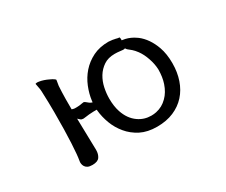

<svg xmlns="http://www.w3.org/2000/svg" viewBox="-90 -711 1180 1004"><g transform="rotate(-30 500.0 -208.5)"><path d="M308.6 -183.1Q313 -183.1 321.8 -184.6Q341.8 -188 371.6 -189H372.1H391.6L392.1 -182.1Q396 -143.1 411.1 -102.8Q426.3 -62.5 454.1 -29.3Q481.4 3.9 522.9 25.4Q564.5 46.4 621.3 46.4Q678.2 46.4 721.7 27.8Q765.1 9.3 794.9 -23.7Q824.7 -56.6 840.3 -102.3Q856 -147.9 856 -202.1Q856 -258.3 840.8 -300.8Q816.4 -368.7 769 -404.8Q759.8 -411.6 749.5 -417.5Q720.2 -433.6 692.4 -437L686 -438V-444.3Q686 -451.7 684.6 -454.6Q684.6 -455.6 684.6 -455.6Q683.6 -456.5 682.6 -457Q682.1 -457 680.7 -457Q675.3 -457 661.6 -460.9L658.7 -461.4H658.2Q650.4 -463.4 646 -463.9Q638.7 -464.4 632.6 -465.3Q626.5 -466.3 622.1 -466.3Q568.4 -466.3 527.8 -446.3Q486.8 -425.8 458.5 -393.6Q430.2 -361.3 414.1 -321.3Q397.9 -281.2 393.1 -242.2L392.1 -232.9L382.8 -236.3Q377 -238.8 364.7 -249.5Q358.4 -254.9 354 -256.8Q352.5 -257.3 350.6 -257.3Q345.7 -257.3 337.4 -255.4Q323.2 -252.4 308.6 -252.4H296.9Q291 -252.4 283.7 -254.9L278.8 -256.3V-317.4Q278.8 -336.9 279.8 -359.4Q280.8 -387.2 281.7 -396.5Q283.7 -412.1 286.6 -426.3V-431.6Q285.2 -433.6 278.3 -438.2Q271.5 -442.9 258.8 -448.7Q229 -463.4 202.6 -467.3Q197.3 -468.3 192.6 -468.3Q188 -468.3 185.5 -467.3Q183.1 -466.8 182.6 -466.3Q182.1 -465.8 182.1 -465.3Q182.1 -463.9 185.5 -447.3Q189.5 -429.2 189.9 -416.5Q192.9 -342.8 192.9 -288.6Q192.9 -174.8 189 -103Q185.1 -31.2 180.2 -5.4Q178.7 0.5 178.7 5.4Q178.7 10.3 179.2 14.2Q180.2 22.9 185.1 31.2Q189.9 39.6 200 44.9Q210 50.3 228.5 50.3Q260.7 50.3 272.2 33.4Q283.7 16.6 283.7 -8.8Q283.7 -9.8 279.3 -199.7L292 -188Q297.9 -183.1 308.6 -183.1ZM286.6 -431.6ZM624 -19Q581.1 -19 546.9 -43Q506.8 -70.8 488.8 -125Q477.1 -160.2 477.1 -206.1Q477.1 -237.3 484.1 -270.5Q491.2 -303.7 507.8 -331.1Q524.9 -358.9 551.8 -377Q578.6 -395 618.2 -395Q635.3 -395 648.4 -393.1Q662.1 -391.1 668 -391.1Q673.8 -391.1 674.8 -391.6L679.7 -393.1L682.6 -388.7Q686 -383.8 689.9 -380.9Q705.6 -368.7 708 -366.2Q720.2 -355.5 732.4 -338.9Q751 -313.5 762.7 -278.3Q774.4 -244.6 775.9 -211.4V-210.9Q775.9 -165 763.7 -128.9Q749.5 -86.4 722.2 -59.6Q693.4 -30.3 653.8 -22Q639.6 -19 624 -19Z"/></g></svg>

Font: Bakudai
Style: ExtraLight
Weight: 200
Version: Version 1.48